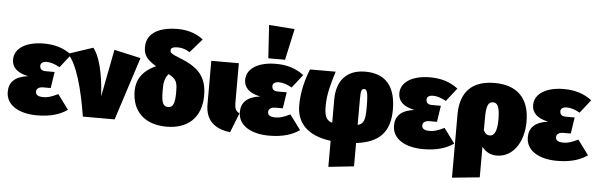

<svg xmlns="http://www.w3.org/2000/svg" viewBox="-60 -1087 4813 1541"><g transform="rotate(5 2346.0 -316.5)"><path d="M264 -557C125 -557 28 -501 28 -408C28 -349 66 -304 160 -285C55 -272 8 -223 8 -147C8 -34 118 22 259 22C363 22 444 -2 502 -44L414 -163C362 -137 330 -128 298 -128C251 -128 234 -142 234 -168C234 -187 250 -206 288 -206H349L369 -337H297C262 -337 250 -354 250 -378C250 -400 272 -412 297 -412C334 -412 366 -400 405 -379L489 -486C423 -537 347 -557 264 -557Z M661 -558 463 -492C537 -419 592 -216 626 0H882L1046 -508L832 -556L758 -174C748 -373 707 -507 661 -558Z M1362 -535C1285 -565 1281 -574 1281 -593C1281 -610 1298 -620 1338 -620C1375 -620 1407 -607 1434 -590L1530 -700C1490 -735 1416 -767 1327 -767C1144 -767 1074 -692 1074 -601C1074 -548 1087 -507 1176 -454C1066 -405 1022 -329 1022 -242C1022 -77 1125 22 1302 22C1468 22 1581 -71 1581 -253C1581 -400 1517 -475 1362 -535ZM1301 -136C1262 -136 1246 -166 1246 -255C1246 -310 1244 -355 1282 -400C1350 -364 1355 -338 1355 -254C1355 -165 1337 -136 1301 -136Z M1836 -536H1614V-186C1614 -53 1692 7 1814 22L1876 -135C1845 -152 1836 -172 1836 -216Z M2051 -863 2068 -596H2203L2258 -848ZM2134 -557C1995 -557 1898 -501 1898 -408C1898 -349 1936 -304 2030 -285C1925 -272 1878 -223 1878 -147C1878 -34 1988 22 2129 22C2233 22 2314 -2 2372 -44L2284 -163C2232 -137 2200 -128 2168 -128C2121 -128 2104 -142 2104 -168C2104 -187 2120 -206 2158 -206H2219L2239 -337H2167C2132 -337 2120 -354 2120 -378C2120 -400 2142 -412 2167 -412C2204 -412 2236 -400 2275 -379L2359 -486C2293 -537 2217 -557 2134 -557Z M3100 -272C3100 -450 3025 -557 2854 -557C2699 -557 2624 -460 2624 -312V-125C2570 -140 2560 -183 2560 -257C2560 -350 2585 -435 2616 -536H2409C2378 -458 2348 -356 2348 -241C2348 -100 2437 -3 2624 20V230L2829 208V20C3014 -2 3100 -92 3100 -272ZM2829 -126V-324C2829 -401 2834 -417 2856 -417C2878 -417 2889 -400 2889 -270C2889 -174 2879 -137 2829 -126Z M3376 -557C3237 -557 3140 -501 3140 -408C3140 -349 3178 -304 3272 -285C3167 -272 3120 -223 3120 -147C3120 -34 3230 22 3371 22C3475 22 3556 -2 3614 -44L3526 -163C3474 -137 3442 -128 3410 -128C3363 -128 3346 -142 3346 -168C3346 -187 3362 -206 3400 -206H3461L3481 -337H3409C3374 -337 3362 -354 3362 -378C3362 -400 3384 -412 3409 -412C3446 -412 3478 -400 3517 -379L3601 -486C3535 -537 3459 -557 3376 -557Z M3895 -557C3706 -557 3620 -453 3620 -278V230L3842 208V-38C3878 7 3918 22 3963 22C4089 22 4177 -100 4177 -270C4177 -462 4074 -557 3895 -557ZM3893 -134C3871 -134 3858 -142 3842 -170V-265C3842 -369 3857 -401 3895 -401C3923 -401 3951 -388 3951 -266C3951 -164 3924 -134 3893 -134Z M4454 -557C4315 -557 4218 -501 4218 -408C4218 -349 4256 -304 4350 -285C4245 -272 4198 -223 4198 -147C4198 -34 4308 22 4449 22C4553 22 4634 -2 4692 -44L4604 -163C4552 -137 4520 -128 4488 -128C4441 -128 4424 -142 4424 -168C4424 -187 4440 -206 4478 -206H4539L4559 -337H4487C4452 -337 4440 -354 4440 -378C4440 -400 4462 -412 4487 -412C4524 -412 4556 -400 4595 -379L4679 -486C4613 -537 4537 -557 4454 -557Z"/></g></svg>

Font: Fira Sans Ultra
Style: Regular
Weight: 950
Designer: Carrois Corporate & Edenspiekermann AG
Foundry: Carrois Corporate GbR & Edenspiekermann AG
Version: Version 4.203;PS 004.203;hotconv 1.0.88;makeotf.lib2.5.64775